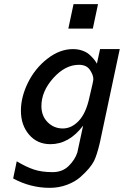

<svg xmlns="http://www.w3.org/2000/svg" viewBox="-20 -715 593 919"><path d="M43 139.2 60.1 57.1Q105 84 142.1 96.4Q179.2 108.9 231.9 108.9Q278.8 108.9 308.8 79.3Q338.9 49.8 350.1 15.1Q351.1 13.2 377.9 -113.8Q311 -24.9 221.2 -24.9Q158.2 -24.9 119.1 -70.6Q80.1 -116.2 80.1 -185.1Q80.1 -251 114 -319.6Q147.9 -388.2 207 -434.1Q266.1 -480 329.1 -480Q353 -480 373.5 -472.9Q394 -465.8 406 -455.3Q418 -444.8 427 -434.3Q436 -423.8 439.9 -417L443.8 -410.2L459 -480H553.2L458 -32.2Q443.8 27.8 430.2 55.2Q421.4 72.3 406.2 90.6Q391.1 108.9 365.5 131.8Q339.8 154.8 301 169.4Q262.2 184.1 217.8 184.1Q126 184.1 43 139.2ZM178.2 -207Q178.2 -160.2 208 -130.1Q237.8 -100.1 280.8 -100.1Q322.8 -100.1 357.4 -137Q392.1 -173.8 408.2 -250Q427.2 -328.1 426.8 -335.9Q426.8 -356 410.4 -380.4Q394 -404.8 357.9 -404.8Q292 -404.8 235.1 -341.3Q178.2 -277.8 178.2 -207ZM307.1 -578.1 332 -695.3H449.2L424.3 -578.1Z"/></svg>

Font: CMU Bright
Style: SemiBoldOblique
Weight: 600
Italic angle: -12°
Version: Version 0.7.0